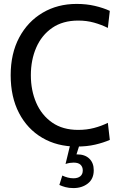

<svg xmlns="http://www.w3.org/2000/svg" viewBox="-20 -734 610 980"><path d="M371 14Q271.5 14 195.5 -30.8Q119.5 -75.5 77 -157.2Q34.5 -239 34.5 -350Q34.5 -461 78.2 -542.8Q122 -624.5 198 -669.2Q274 -714 371 -714Q421 -714 464 -704Q507 -694 540.5 -678.5L530.5 -591.5Q497.5 -608 460 -618.5Q422.5 -629 379.5 -629Q300.5 -629 246.5 -591.8Q192.5 -554.5 165 -491.2Q137.5 -428 137.5 -350Q137.5 -272.5 165 -209.2Q192.5 -146 246.2 -108.5Q300 -71 379 -71Q422.5 -71 459.8 -80.8Q497 -90.5 530.5 -107L540.5 -20Q507.5 -5.5 465.8 4.2Q424 14 371 14ZM362.5 79 331 62.5Q341.5 58.5 351.8 56.2Q362 54 374 54Q413.5 54 436 75.8Q458.5 97.5 458.5 135Q458.5 179 428.5 202.5Q398.5 226 355 226Q331.5 226 313.5 221Q295.5 216 283 210L298 162Q311.5 168.5 325.8 172.2Q340 176 355 176Q377 176 389.8 165.8Q402.5 155.5 402.5 136Q402.5 118 391.2 107Q380 96 356 96Q346 96 336.2 97.5Q326.5 99 314.5 103L339.5 0H387.5Z"/></svg>

Font: Cabin
Style: Regular
Weight: 400
Width: 4
Designer: Pablo Impallari
Foundry: Pablo Impallari. http://www.impallari.com Igino Marini. http://www.ikern.com
Version: Version 3.001